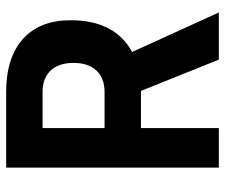

<svg xmlns="http://www.w3.org/2000/svg" viewBox="-74 -660 733 626"><g transform="rotate(-90 293.0 -346.5)"><path d="M60.1 0V-693.4H306.6Q418.5 -693.4 479.5 -638.7Q540.5 -584 540.5 -483.4Q540.5 -338.9 437 -282.7L565.9 0H412.1L310.1 -253.9Q308.6 -253.9 306.6 -253.9H189V0ZM189 -372.6H306.6Q351.6 -372.6 376.5 -399.2Q401.4 -425.8 401.4 -473.6Q401.4 -522 376.5 -548.3Q351.6 -574.7 306.6 -574.7H189Z"/></g></svg>

Font: Cascadia Code PL
Style: Bold
Weight: 700
Monospace: yes
Designer: Aaron Bell
Foundry: Saja Typeworks
Version: Version 2404.023; ttfautohint (v1.8.4)